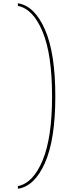

<svg xmlns="http://www.w3.org/2000/svg" viewBox="-20 -940 458 1180"><path d="M90 220V203.8Q183.8 185 241.9 45.6Q300 -93.8 300 -347.5Q300 -605 241.9 -745Q183.8 -885 90 -903.8V-920Q192.5 -903.8 256.2 -758.8Q320 -613.8 320 -347.5Q320 -82.5 256.2 61.2Q192.5 205 90 220Z"/></svg>

Font: Now Thin
Style: Regular
Weight: 250
Designer: Alfredo Marco Pradil
Foundry: Alfredo Marco Pradil
Version: Version 1.002;PS 001.002;hotconv 1.0.88;makeotf.lib2.5.64775